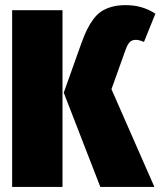

<svg xmlns="http://www.w3.org/2000/svg" viewBox="-20 -736 632 756"><path d="M375 0 231 -371.1 299.8 -564Q311.5 -596.7 322.5 -619.1Q333.5 -641.6 348.1 -661.1Q362.8 -680.7 380.4 -691.9Q397.9 -703.1 421.4 -709.5Q444.8 -715.8 475.1 -715.8Q541 -715.8 591.8 -682.1L546.9 -570.8Q528.3 -579.1 515.1 -579.1Q499.5 -579.1 490.7 -570.1Q481.9 -561 474.1 -539.1L418.9 -384.8L587.9 0ZM226.1 -695.8V0H27.8V-695.8Z"/></svg>

Font: Fira Sans Compressed Heavy
Style: Regular
Weight: 900
Width: 1
Designer: Carrois Corporate & Edenspiekermann AG
Foundry: Carrois Corporate GbR & Edenspiekermann AG
Version: Version 4.203;PS 004.203;hotconv 1.0.88;makeotf.lib2.5.64775